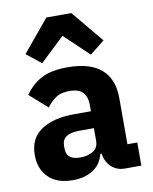

<svg xmlns="http://www.w3.org/2000/svg" viewBox="-89 -861 747 940"><g transform="rotate(-10 284.5 -391.5)"><path d="M34 0ZM457 0Q417 0 390.5 -25Q364 -50 357 -92H351Q339 -41 298 -14.5Q257 12 197 12Q118 12 76 -30Q34 -72 34 -141Q34 -224 94.5 -264.5Q155 -305 259 -305H342V-338Q342 -376 322 -398.5Q302 -421 255 -421Q211 -421 185 -402Q159 -383 142 -359L54 -437Q86 -484 134.5 -510.5Q183 -537 266 -537Q378 -537 434 -488Q490 -439 490 -345V-115H539V0ZM252 -91Q289 -91 315.5 -107Q342 -123 342 -159V-221H270Q183 -221 183 -162V-147Q183 -118 201 -104.5Q219 -91 252 -91ZM331 -795 463 -636 390 -578 269 -693 148 -578 75 -636 207 -795Z"/></g></svg>

Font: Aneliza ExtraBold
Style: Regular
Weight: 800
Designer: Mike Abbink, Paul van der Laan, Pieter van Rosmalen
Foundry: Bold Monday
Version: Version 3.001;September 8, 2019;FontCreator 11.5.0.2425 64-b